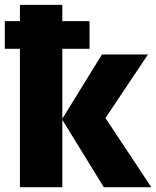

<svg xmlns="http://www.w3.org/2000/svg" viewBox="-20 -780 650 800"><path d="M239.7 -759.8V-691.9H353V-576.7H239.7V-285.2L404.8 -553.2H596.7L419.4 -288.1L610.4 0H412.6L239.7 -280.8V0H63V-576.7H0V-691.9H63V-759.8Z"/></svg>

Font: Open Sans SemiCondensed ExtraBold
Style: Regular
Weight: 800
Width: 4
Designer: Monotype Design Team
Foundry: Monotype Imaging Inc.
Version: Version 3.000